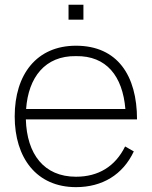

<svg xmlns="http://www.w3.org/2000/svg" viewBox="-20 -770 637 806"><path d="M330.2 -750H267.7V-687.5H330.2ZM299 -28.1C164.6 -28.1 92.7 -122.9 88.5 -268.8H555.2C555.2 -453.1 472.9 -578.1 299 -578.1C134.4 -578.1 41.7 -458.3 41.7 -281.2C41.7 -107.3 133.3 15.6 299 15.6C409.4 15.6 495.8 -36.5 541.7 -134.4L505.2 -155.2C463.5 -70.8 392.7 -28.1 299 -28.1ZM299 -534.4C427.1 -536.5 494.8 -450 506.3 -312.5H89.6C99 -444.8 168.8 -536.5 299 -534.4Z"/></svg>

Font: Manrope3 Thin
Style: Regular
Weight: 100
Width: 4
Designer: Mikhail Sharanda
Foundry: Mikhail Sharanda
Version: Version 3.000;PS 003.000;hotconv 1.0.88;makeotf.lib2.5.64775